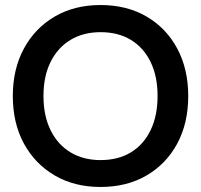

<svg xmlns="http://www.w3.org/2000/svg" viewBox="-20 -732 800 764"><path d="M380 12Q276 12 197.5 -34Q119 -80 75 -161Q31 -242 31 -350Q31 -457 75 -538.5Q119 -620 197.5 -666Q276 -712 380 -712Q485 -712 563.5 -666Q642 -620 685.5 -538.5Q729 -457 729 -350Q729 -242 685.5 -161Q642 -80 563.5 -34Q485 12 380 12ZM380 -95Q450 -95 500.5 -125.5Q551 -156 579 -213.5Q607 -271 607 -350Q607 -429 579 -486Q551 -543 500.5 -573.5Q450 -604 380 -604Q312 -604 261 -573.5Q210 -543 181.5 -486Q153 -429 153 -350Q153 -271 181.5 -213.5Q210 -156 261 -125.5Q312 -95 380 -95Z"/></svg>

Font: Host Grotesk SemiBold
Style: Regular
Weight: 600
Designer: Doukan Karapınar
Foundry: Element Type
Version: Version 1.003